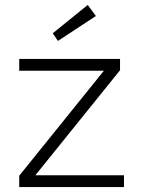

<svg xmlns="http://www.w3.org/2000/svg" viewBox="-20 -759 583 779"><path d="M58 0V-46L416 -490L437 -472H58V-520H467V-474L105 -25L90 -48H483V0ZM215 -593 194 -624 336 -739 369 -694Z"/></svg>

Font: Lexend Exa ExtraLight
Style: Regular
Weight: 250
Designer: Bonnie Shaver-Troup, Thomas Jockin
Foundry: Lexend
Version: Version 1.007